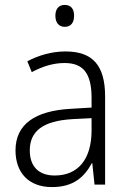

<svg xmlns="http://www.w3.org/2000/svg" viewBox="-20 -750 523 780"><path d="M243 -730C218 -730 205 -713 205 -686C205 -658 219 -641 243 -641C268 -641 281 -658 281 -686C281 -713 269 -730 243 -730ZM246 -541C190 -541 136 -525 91 -501L109 -457C154 -481 198 -494 242 -494C316 -494 352 -455 352 -352V-313L268 -308C122 -300 43 -245 43 -139C43 -49 96 10 191 10C278 10 322 -30 353 -87H355L364 0H407V-358C407 -485 356 -541 246 -541ZM274 -266 352 -270V-217C351 -105 299 -37 202 -37C139 -37 101 -72 101 -139C101 -219 157 -259 274 -266Z"/></svg>

Font: Noto Sans SemiCondensed Light
Style: Regular
Weight: 300
Width: 4
Designer: Monotype Design Team
Foundry: Monotype Imaging Inc.
Version: Version 2.013